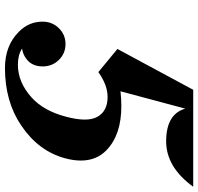

<svg xmlns="http://www.w3.org/2000/svg" viewBox="-32 -744 787 762"><g transform="rotate(90 361.0 -363.5)"><path d="M250.5 9.8Q161.1 9.8 106 -45.9Q66.4 -85.4 66.4 -139.2Q66.4 -177.7 92.3 -204.1Q118.2 -230.5 155.3 -230.5Q192.4 -230.5 218.3 -204.1Q244.1 -177.7 244.1 -140.1Q244.1 -99.1 216.8 -77.1Q196.8 -61 173.3 -58.1Q198.2 -41.5 237.3 -41.5Q307.1 -41.5 367.7 -96.2Q419.9 -143.6 442.9 -229.5Q455.1 -274.4 455.1 -306.6Q455.1 -337.9 443.8 -357.4Q421.4 -397.5 365.2 -397.5Q317.9 -397.5 266.6 -360.8L174.8 -436.5L336.9 -737.3H721.7Q643.6 -629.9 541.5 -629.9Q433.6 -629.9 411.6 -705.6L342.8 -448.7Q373 -452.1 401.4 -452.1Q516.1 -452.1 577.1 -392.6Q617.7 -353 617.7 -291.5Q617.7 -262.7 608.9 -229.5Q580.6 -123.5 478.5 -54.7Q383.3 9.8 250.5 9.8Z"/></g></svg>

Font: Cursive Sans
Style: Bold
Weight: 700
Italic angle: -15°
Designer: Wojciech Kalinowski "wmk69" (wmk69@o2.pl)
Foundry: Wojciech Kalinowski "wmk69" (wmk69@o2.pl)
Version: Wersja 3.1.0; 2022-02-18